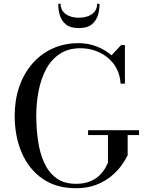

<svg xmlns="http://www.w3.org/2000/svg" viewBox="-20 -989 784 1019"><path d="M447.5 -298H718V-272H657.5V-165Q646.5 -141.5 625 -111.5Q603.5 -81.5 570.2 -53.8Q537 -26 490.5 -8Q444 10 383 10Q279 10 206.5 -40Q134 -90 96 -177Q58 -264 58 -375Q58 -458.5 82.2 -528.8Q106.5 -599 151.5 -651Q196.5 -703 259 -731.5Q321.5 -760 397.5 -760Q447 -760 492.2 -742.8Q537.5 -725.5 572 -695.5L623 -750H643V-545H620Q617.5 -589 599.5 -623.8Q581.5 -658.5 552 -682.8Q522.5 -707 485.2 -720Q448 -733 407.5 -733Q342.5 -733 297.2 -703Q252 -673 224.8 -622Q197.5 -571 185 -507Q172.5 -443 172.5 -375Q172.5 -307 181.8 -242.5Q191 -178 214.2 -126.2Q237.5 -74.5 278.5 -44Q319.5 -13.5 383 -13.5Q429.5 -13.5 460.8 -27.5Q492 -41.5 510.8 -61Q529.5 -80.5 539.5 -98.8Q549.5 -117 553 -125V-272H447.5ZM398 -840Q353 -840 329.5 -859.5Q306 -879 297.5 -908.8Q289 -938.5 289 -969H301.5Q301.5 -944.5 314.5 -928Q327.5 -911.5 349.5 -903.2Q371.5 -895 398 -895Q425 -895 447.2 -903.2Q469.5 -911.5 482.5 -928Q495.5 -944.5 495.5 -969H508.5Q508.5 -938.5 499.8 -908.8Q491 -879 467 -859.5Q443 -840 398 -840Z"/></svg>

Font: BodoniModa 10 Custom
Style: Regular
Weight: 400
Designer: Owen Earl
Foundry: indestructible type
Version: Version 2.005